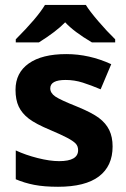

<svg xmlns="http://www.w3.org/2000/svg" viewBox="-20 -731 501 761"><path d="M426.3 -150.4Q426.3 -72.8 372.1 -31.7Q317.9 9.3 210 9.3Q154.8 9.3 115.7 1.7Q76.7 -5.9 42.5 -20.5V-134.8Q81.1 -116.7 129.4 -104.5Q177.7 -92.3 214.4 -92.3Q289.6 -92.3 289.6 -135.7Q289.6 -151.9 279.8 -162.1Q270 -172.4 245.4 -185.3Q220.7 -198.2 180.2 -215.3Q121.6 -239.7 94.2 -260.7Q66.9 -281.7 54.2 -308.6Q41.5 -335.4 41.5 -375Q41.5 -442.4 94 -479.5Q146.5 -516.6 242.7 -516.6Q334 -516.6 420.9 -476.6L378.9 -377Q340.8 -393.1 307.9 -403.6Q274.9 -414.1 240.2 -414.1Q179.2 -414.1 179.2 -380.9Q179.2 -362.3 199 -348.6Q218.8 -335 285.2 -308.6Q344.7 -284.2 372.3 -263.4Q399.9 -242.7 413.1 -215.3Q426.3 -188 426.3 -150.4ZM344.2 -563Q272.9 -605 238.3 -642.6Q203.1 -606 134.3 -563H42.5V-575.2Q127.9 -660.6 158.2 -711.4H320.3Q334.5 -688 369.1 -647.5Q403.8 -606.9 436.5 -575.2V-563Z"/></svg>

Font: Bpm'online Open Sans
Style: Bold
Weight: 700
Foundry: Ascender Corporation
Version: Version 1.10